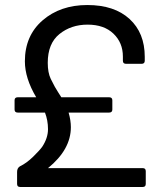

<svg xmlns="http://www.w3.org/2000/svg" viewBox="-20 -744 638 764"><path d="M548 0H60Q48 0 48 -12V-60Q48 -75 59 -82Q86 -95 112 -120.5Q138 -146 148 -160Q171 -195 171 -230Q171 -265 159 -296H51Q38 -296 38 -308V-345Q38 -357 51 -357H124Q79 -433 79 -500Q79 -602 149.5 -663Q220 -724 327.5 -724Q435 -724 495.5 -668.5Q556 -613 556 -518V-502Q556 -490 543 -490H482Q469 -490 469 -502V-519Q469 -574 431.5 -610Q394 -646 328.5 -646Q263 -646 216.5 -608.5Q170 -571 170 -494Q170 -455 182 -430L198 -399Q201 -393 211 -377.5Q221 -362 224 -357H414Q427 -357 427 -345V-308Q427 -296 414 -296H253Q262 -265 262 -238Q262 -149 171 -75H548Q560 -75 560 -63V-12Q560 0 548 0Z"/></svg>

Font: Sanchez
Style: Regular
Weight: 400
Designer: Daniel Hernández
Foundry: LatinoType
Version: Version 1.001